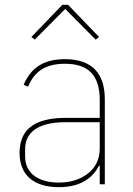

<svg xmlns="http://www.w3.org/2000/svg" viewBox="-20 -763 549 795"><path d="M262 -743 390 -610 376 -599 250 -726 124 -599 110 -610 238 -743ZM249 -518C154 -518 106 -477 78 -412L96 -404C124 -471 173 -499 249 -499C344 -499 393 -453 393 -349V-275H251C179 -275 131 -259 102 -234C73 -209 61 -171 61 -130C61 -38 120 12 224 12C317 12 365 -29 390 -77H393V0H414V-352C414 -460 360 -518 249 -518ZM393 -148C393 -101 373 -66 342 -43C311 -19 269 -7 224 -7C141 -7 84 -44 84 -115V-145C84 -212 133 -257 252 -257H393V-148Z"/></svg>

Font: Plexus Sans Thin
Style: Regular
Weight: 250
Version: Version 2.001;PS 002.001;hotconv 1.0.70;makeotf.lib2.5.58329